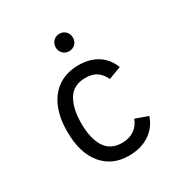

<svg xmlns="http://www.w3.org/2000/svg" viewBox="-167 -845 950 990"><g transform="rotate(-30 308.0 -350.0)"><path d="M319.5 12Q220.5 12 162.8 -58Q105 -128 105 -255Q105 -339 131.5 -399Q158 -459 207.5 -491Q257 -523 326 -523Q390.5 -523 437.2 -494Q484 -465 506 -408L431 -380Q418.5 -409.5 393 -429Q367.5 -448.5 324 -448.5Q253 -448.5 221 -396.2Q189 -344 189 -255Q189 -164.5 221.5 -113.8Q254 -63 322 -63Q365 -63 394.8 -83.5Q424.5 -104 437.5 -140L512 -113.5Q492.5 -54.5 442 -21.2Q391.5 12 319.5 12ZM321.5 -609Q300 -609 285.2 -623.8Q270.5 -638.5 270.5 -660Q270.5 -682.5 285.2 -697.5Q300 -712.5 321.5 -712.5Q344 -712.5 358.5 -697.5Q373 -682.5 373 -660Q373 -638.5 358.5 -623.8Q344 -609 321.5 -609Z"/></g></svg>

Font: Overpass Mono
Style: Regular
Weight: 400
Designer: Delve Withrington, Dave Bailey
Foundry: Delve Fonts LLC
Version: Version 4.000